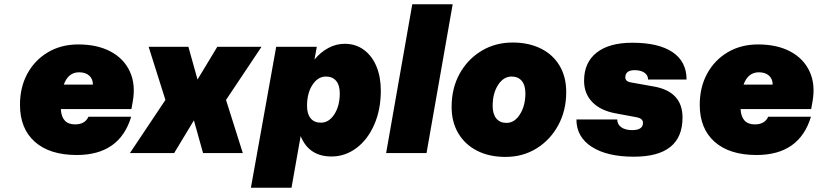

<svg xmlns="http://www.w3.org/2000/svg" viewBox="-20 -720 3846 903"><path d="M74 -227Q74 -310 109 -374Q144 -438 206 -474.5Q268 -511 348 -511Q438 -511 500.5 -477.5Q563 -444 591 -383Q619 -322 604 -240L598 -207H266Q270 -135 333 -135Q380 -135 396 -171H597Q543 9 341 9Q214 9 144 -53Q74 -115 74 -227ZM352 -380Q301 -380 280 -322H417Q417 -349 399.5 -364.5Q382 -380 352 -380Z M679 -500H866L909 -346L1002 -500H1210L1043 -250L1122 0H935L892 -154L799 0H591L758 -250Z M1279 -500H1470L1459 -440Q1488 -475 1524.5 -494.5Q1561 -514 1601 -514Q1653 -514 1691.5 -485.5Q1730 -457 1750.5 -407.5Q1771 -358 1771 -294Q1771 -204 1740 -133.5Q1709 -63 1656 -23.5Q1603 16 1539 16Q1433 16 1394 -80L1351 163H1160ZM1578 -281Q1578 -319 1561 -339.5Q1544 -360 1513 -360Q1475 -360 1449.5 -321Q1424 -282 1424 -222Q1424 -184 1441 -163.5Q1458 -143 1489 -143Q1527 -143 1552.5 -182.5Q1578 -222 1578 -281Z M1919 -700H2109L1986 0H1796Z M2104 -217Q2104 -305 2141.5 -373Q2179 -441 2244 -480.5Q2309 -520 2391 -520Q2466 -520 2523 -492Q2580 -464 2611.5 -411.5Q2643 -359 2643 -287Q2643 -200 2605.5 -131Q2568 -62 2503.5 -22Q2439 18 2357 18Q2281 18 2224 -11Q2167 -40 2135.5 -93Q2104 -146 2104 -217ZM2451 -281Q2451 -319 2434 -339.5Q2417 -360 2386 -360Q2348 -360 2322.5 -320.5Q2297 -281 2297 -222Q2297 -184 2314 -163Q2331 -142 2362 -142Q2400 -142 2425.5 -182.5Q2451 -223 2451 -281Z M2977 -168 2875 -187Q2804 -200 2765.5 -240Q2727 -280 2727 -340Q2727 -426 2786 -472.5Q2845 -519 2954 -519Q3078 -519 3143.5 -474.5Q3209 -430 3209 -346H3028Q3028 -366 3011 -378Q2994 -390 2965 -390Q2921 -390 2921 -356Q2921 -338 2944 -333L3056 -313Q3190 -289 3190 -167Q3190 17 2961 17Q2835 17 2763 -29.5Q2691 -76 2691 -158H2883Q2883 -135 2902 -121.5Q2921 -108 2953 -108Q3004 -108 3004 -142Q3004 -162 2977 -168Z M3271 -227Q3271 -310 3306 -374Q3341 -438 3403 -474.5Q3465 -511 3545 -511Q3635 -511 3697.5 -477.5Q3760 -444 3788 -383Q3816 -322 3801 -240L3795 -207H3463Q3467 -135 3530 -135Q3577 -135 3593 -171H3794Q3740 9 3538 9Q3411 9 3341 -53Q3271 -115 3271 -227ZM3549 -380Q3498 -380 3477 -322H3614Q3614 -349 3596.5 -364.5Q3579 -380 3549 -380Z"/></svg>

Font: Overused Grotesk Black
Style: Italic
Weight: 900
Italic angle: -10°
Version: Version 0.003